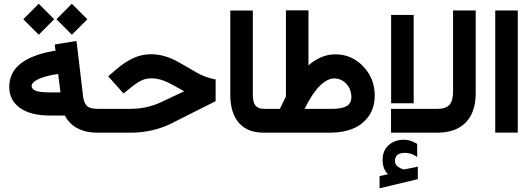

<svg xmlns="http://www.w3.org/2000/svg" viewBox="-20 -707 2829 1023"><path d="M280.8 -604.5 362.8 -687 445.3 -604.5Q442.4 -601.6 439.5 -598.1Q433.1 -591.8 405.3 -564.2Q377.4 -536.6 362.8 -522ZM104 -604.5 186.5 -687 268.6 -604.5 186.5 -522ZM497.6 0Q438.5 0 393.6 -23.2Q348.6 -46.4 325.7 -91.3H250.5Q141.1 -91.3 85.2 -132.8Q29.3 -174.3 29.3 -242.7Q29.3 -320.3 88.6 -367.2Q147.9 -414.1 262.2 -435.1L275.9 -437L273.9 -451.2L272 -469.7L290.5 -473.1L367.7 -485.4L387.7 -488.3L390.1 -468.3L423.3 -189Q429.7 -151.4 446.8 -139.2Q463.9 -127 502.9 -127H520Q525.4 -127 528.8 -106.4Q532.2 -85.9 532.2 -66.9V-61.5Q532.2 -41.5 529.1 -20.8Q525.9 0 520 0ZM302.2 -214.8 290 -312.5 281.7 -311.5Q238.8 -305.2 207.8 -294.4Q176.8 -283.7 162.6 -272Q148.4 -260.3 148.4 -249Q148.4 -232.9 169.2 -223.9Q189.9 -214.8 243.2 -214.8Z M515.1 -127H673.8Q770.5 -127 853.5 -169.9L961.4 -220.7L896 -256.8Q837.4 -289.6 787.6 -289.6Q760.3 -289.6 738.3 -280.3Q716.3 -271 687.5 -248.5L652.8 -220.7L638.2 -209L626 -222.7L569.8 -285.6L556.6 -300.8L571.8 -313.5L601.6 -339.4Q648.9 -378.9 692.4 -398.4Q735.8 -418 784.7 -418Q858.4 -418 934.1 -374.5L1026.4 -321.3Q1069.3 -296.4 1113.3 -287.1L1128.9 -283.7V-268.1V-180.2V-168L1118.2 -162.6L914.6 -60.1Q805.2 0 674.8 0H515.1Q509.3 0 506.1 -20.8Q502.9 -41.5 502.9 -61.5V-66.9Q502.9 -85.9 506.3 -106.4Q509.8 -127 515.1 -127Z M1408.2 0H1385.7Q1298.3 0 1252.7 -52.5Q1207 -105 1207 -202.6V-631.3V-650.9H1226.6H1307.6H1327.1V-631.3V-202.1Q1327.1 -161.1 1341.6 -144Q1356 -127 1387.2 -127H1408.2Q1413.6 -127 1417 -106.4Q1420.4 -85.9 1420.4 -66.9V-61.5Q1420.4 -41.5 1417.2 -20.8Q1414.1 0 1408.2 0Z M1402.3 -127H1471.2Q1477.5 -141.6 1503.4 -192.9V-632.3V-651.9H1522.9H1604H1623.5V-632.3V-358.9Q1690.9 -417.5 1766.6 -417.5Q1854.5 -417.5 1915.5 -353Q1976.6 -288.6 1976.6 -198.7Q1976.6 -134.3 1945.1 -88.9Q1913.6 -43.5 1860.6 -21.7Q1807.6 0 1738.8 0H1402.3Q1396.5 0 1393.3 -20.8Q1390.1 -41.5 1390.1 -61.5V-66.9Q1390.1 -85.9 1393.6 -106.4Q1397 -127 1402.3 -127ZM1852.1 -189Q1852.1 -231.9 1825.2 -260.5Q1798.3 -289.1 1761.2 -289.1Q1724.1 -289.1 1683.8 -249.5Q1643.6 -210 1603 -127H1748.5Q1802.2 -127 1827.1 -141.8Q1852.1 -156.7 1852.1 -189Z M2083.5 -627.4H2164.6H2184.1V-607.9V-176.3V-156.7H2164.6H2083.5H2064V-176.3V-607.9V-627.4ZM2514.6 -210.9Q2514.6 -108.9 2461.7 -54.4Q2408.7 0 2308.6 0H2083H2063.5V-19.5V-107.4V-127H2083H2312Q2355 -127 2374.5 -148.4Q2394 -169.9 2394 -219.7V-631.8V-651.4H2413.6H2495.1H2514.6V-631.8ZM2047.4 221.2Q2032.2 206.5 2025.4 188Q2018.6 169.4 2018.6 144Q2018.6 95.7 2050.5 66.7Q2082.5 37.6 2131.3 37.6Q2143.6 37.6 2155.5 40Q2167.5 42.5 2178.5 47.1Q2189.5 51.8 2200.2 58.1L2202.6 59.6V62.5L2203.1 120.6V129.4L2195.8 125Q2186 118.7 2176.5 115Q2167 111.3 2157.5 109.4Q2147.9 107.4 2138.2 107.4Q2084.5 107.4 2084.5 150.4Q2084.5 160.2 2088.4 167.7Q2092.3 175.3 2101.1 181.9Q2109.9 188.5 2124.5 193.8Q2129.4 195.8 2132.3 195.8Q2133.3 195.8 2135.3 195.3Q2147.5 192.9 2169.9 188.5Q2192.4 184.1 2200.2 182.1L2206.1 181.2V187V243.7V247.6L2202.1 248.5L2008.3 294.9L2002.4 296.4V290.5V235.4V231.4L2006.3 230.5Z M2638.2 -651.4H2719.2H2738.8V-631.8V-20V-0.5H2719.2H2638.2H2618.7V-20V-631.8V-651.4Z"/></svg>

Font: Shabnam FD
Style: Bold-FD
Weight: 700
Foundry: DejaVu fonts team - Redesigned by Saber Rastikerdar - Based on Vazir font
Version: Version 5.0.1